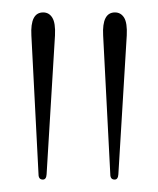

<svg xmlns="http://www.w3.org/2000/svg" viewBox="-20 -789 254 309"><path d="M164.5 -500Q157.5 -500 157.5 -508.5L146 -732Q144 -769 165 -769Q174.5 -769 179.8 -760.5Q185 -752 184 -732L170.5 -508.5Q170 -500 164.5 -500ZM49 -500Q42 -500 42 -508.5L30.5 -732Q28.5 -769 49.5 -769Q59 -769 64.2 -760.5Q69.5 -752 68.5 -732L55 -508.5Q54.5 -500 49 -500Z"/></svg>

Font: Fraunces 72pt S000 Thin
Style: Regular
Weight: 100
Version: Version 1.000; ttfautohint (v1.8.3)